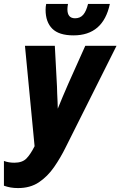

<svg xmlns="http://www.w3.org/2000/svg" viewBox="-29 -947 613 977"><path d="M63 10Q42 10 25 7Q8 4 -9 -2V-128Q15 -119 44 -119Q85 -119 106 -141Q127 -163 147 -203L98 -714H250L261 -506Q261 -493 262 -471Q263 -449 264 -427.5Q265 -406 265 -394Q288 -451 319 -522L405 -714H564L306 -199Q279 -144 246 -96.5Q213 -49 169 -19.5Q125 10 63 10ZM345 -767Q271 -767 237 -801Q203 -835 203 -897Q203 -913 206 -927H317Q314 -911 314 -900Q314 -854 353 -854Q379 -854 394.5 -872Q410 -890 419 -927H530Q496 -767 345 -767Z"/></svg>

Font: Noto Sans ExtraCondensed ExtraBold
Style: Italic
Weight: 800
Width: 2
Italic angle: -12°
Designer: Monotype Design Team
Foundry: Monotype Imaging Inc.
Version: Version 2.013; ttfautohint (v1.8.4.7-5d5b)